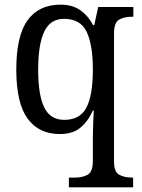

<svg xmlns="http://www.w3.org/2000/svg" viewBox="-20 -566 609 825"><path d="M276 239V197H304Q335 197 357 184.5Q379 172 379 125V39Q379 21 379.5 -4Q380 -29 381 -52.5Q382 -76 383 -91H379Q358 -44 325 -17Q292 10 237 10Q147 10 98.5 -56.5Q50 -123 50 -267Q50 -412 98.5 -479Q147 -546 240 -546Q292 -546 326 -521.5Q360 -497 380 -458H385L402 -536H553V-494H545Q515 -494 492.5 -482Q470 -470 470 -422V129Q470 173 492.5 185Q515 197 546 197H552V239ZM256 -51Q324 -51 351.5 -104Q379 -157 379 -267Q379 -373 352.5 -429Q326 -485 255 -485Q196 -485 170 -430Q144 -375 144 -266Q144 -158 170 -104.5Q196 -51 256 -51Z"/></svg>

Font: Noto Serif SemiCondensed
Style: Regular
Weight: 400
Width: 4
Designer: Monotype Design Team
Foundry: Monotype Imaging Inc.
Version: Version 2.013